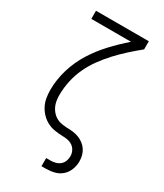

<svg xmlns="http://www.w3.org/2000/svg" viewBox="-231 -824 963 1127"><g transform="rotate(30 250.0 -260.0)"><path d="M250 215V160H280Q297 160 313.5 155.5Q330 151 343 140Q356 129 362 113Q368 97 368 80Q368 62 360 45Q352 28 337 17.5Q322 7 304 3.5Q286 0 268 0Q241 -1 215 -5Q189 -9 165.5 -21Q142 -33 123 -52.5Q104 -72 92 -95.5Q80 -119 75.5 -145.5Q71 -172 71 -198Q71 -270 92 -339Q113 -408 150.5 -468Q188 -528 237 -580.5Q286 -633 340 -680H71V-735H429V-680Q391 -649 354.5 -616Q318 -583 285 -547.5Q252 -512 223 -472Q194 -432 173.5 -388Q153 -344 142.5 -295.5Q132 -247 132 -198Q132 -180 135 -161Q138 -142 146 -125Q154 -108 166.5 -94Q179 -80 195.5 -71Q212 -62 230.5 -59Q249 -56 268 -55H269Q289 -55 308.5 -52.5Q328 -50 346.5 -43Q365 -36 381 -24Q397 -12 408 4.5Q419 21 424 40.5Q429 60 429 80Q429 108 418.5 135.5Q408 163 386.5 182Q365 201 337 208Q309 215 280 215Z"/></g></svg>

Font: Iosevka Curly Slab Light
Style: Regular
Weight: 300
Monospace: yes
Designer: Belleve Invis
Foundry: Belleve Invis
Version: Version 22.1.2; ttfautohint (v1.8.4)